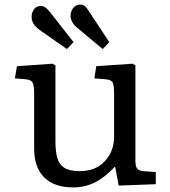

<svg xmlns="http://www.w3.org/2000/svg" viewBox="-20 -804 743 838"><path d="M300 14Q217 14 173 -29.5Q129 -73 129 -157V-396Q129 -432 122 -444Q115 -456 92 -458L45 -462L54 -515L209 -526L222 -519V-186Q222 -144 230 -115Q238 -86 261 -71.5Q284 -57 328 -57Q397 -57 437.5 -100.5Q478 -144 478 -208V-396Q478 -428 472.5 -442Q467 -456 441 -458L392 -462L400 -515L558 -526L571 -519V-102Q571 -79 578 -69Q585 -59 605 -57L660 -53V0L498 6L483 -75H480Q437 -29 393.5 -7.5Q350 14 300 14ZM428 -590 319 -681Q288 -706 288 -735Q288 -754 299.5 -769Q311 -784 330 -784Q341 -784 349.5 -778Q358 -772 368 -755L457 -620ZM272 -590 152 -674Q118 -698 118 -731Q118 -748 128 -763Q138 -778 160 -778Q178 -778 200 -749L301 -620Z"/></svg>

Font: Literata 7pt
Style: Regular
Weight: 400
Designer: Latin by Veronika Burian and Jose Scaglione. Greek by Irene Vlachou. Cyrillic by Vera Evstafieva.
Foundry: TypeTogether
Version: Version 3.002